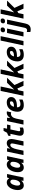

<svg xmlns="http://www.w3.org/2000/svg" viewBox="2650 -3450 1040 6381"><g transform="rotate(-90 3170.5 -260.0)"><path d="M198 10C267 10 315 -23 354 -71H358L351 0H461L577 -546H464L436 -476H432C408 -524 366 -556 297 -556C143 -556 44 -366 44 -188C44 -44 119 10 198 10ZM256 -109C216 -109 193 -138 193 -195C193 -310 250 -437 322 -437C364 -437 390 -403 390 -357C390 -326 388 -301 383 -275C367 -190 316 -109 256 -109Z M792 10C861 10 909 -23 948 -71H952L945 0H1055L1171 -546H1058L1030 -476H1026C1002 -524 960 -556 891 -556C737 -556 638 -366 638 -188C638 -44 713 10 792 10ZM850 -109C810 -109 787 -138 787 -195C787 -310 844 -437 916 -437C958 -437 984 -403 984 -357C984 -326 982 -301 977 -275C961 -190 910 -109 850 -109Z M1206 0H1353L1401 -226C1426 -342 1473 -437 1540 -437C1575 -437 1593 -418 1593 -377C1593 -361 1590 -341 1585 -319L1518 0H1665L1730 -311C1737 -344 1741 -375 1741 -399C1741 -495 1694 -556 1600 -556C1524 -556 1470 -510 1428 -445H1424L1434 -546H1322Z M1992 10C2046 10 2091 -1 2122 -16V-126C2092 -115 2070 -109 2043 -109C2017 -109 2000 -119 2000 -145C2000 -151 2001 -161 2003 -171L2059 -434H2197L2221 -546H2083L2107 -662H2012L1948 -547L1852 -506L1838 -434H1912L1856 -171C1852 -151 1850 -132 1850 -116C1850 -21 1906 10 1992 10Z M2220 0H2367L2419 -244C2443 -359 2506 -417 2579 -417C2599 -417 2617 -413 2628 -409L2660 -551C2649 -554 2629 -556 2613 -556C2542 -556 2487 -514 2443 -445H2438L2448 -546H2336Z M2863 10C2941 10 2996 -4 3053 -32V-143C2989 -113 2949 -101 2892 -101C2830 -101 2795 -138 2795 -197C2795 -204 2795 -209 2796 -217H2821C3033 -217 3135 -292 3135 -407C3135 -494 3074 -556 2952 -556C2753 -556 2647 -384 2647 -201C2647 -59 2735 10 2863 10ZM2834 -316H2812C2829 -395 2888 -450 2943 -450C2975 -450 2994 -435 2994 -404C2994 -357 2947 -316 2834 -316Z M3178 0H3325L3361 -170L3420 -205L3509 0H3673L3534 -300L3777 -546H3609L3388 -314H3384C3390 -336 3407 -388 3414 -421L3486 -760H3339Z M3746 0H3893L3929 -170L3988 -205L4077 0H4241L4102 -300L4345 -546H4177L3956 -314H3952C3958 -336 3975 -388 3982 -421L4054 -760H3907Z M4536 10C4614 10 4669 -4 4726 -32V-143C4662 -113 4622 -101 4565 -101C4503 -101 4468 -138 4468 -197C4468 -204 4468 -209 4469 -217H4494C4706 -217 4808 -292 4808 -407C4808 -494 4747 -556 4625 -556C4426 -556 4320 -384 4320 -201C4320 -59 4408 10 4536 10ZM4507 -316H4485C4502 -395 4561 -450 4616 -450C4648 -450 4667 -435 4667 -404C4667 -357 4620 -316 4507 -316Z M4851 0H4998L5159 -760H5012Z M5361 -614C5421 -614 5449 -649 5449 -701C5449 -745 5415 -760 5376 -760C5320 -760 5287 -730 5287 -674C5287 -630 5319 -614 5361 -614ZM5148 0H5295L5411 -546H5264Z M5659 -614C5719 -614 5747 -649 5747 -701C5747 -745 5713 -760 5674 -760C5618 -760 5585 -730 5585 -674C5585 -630 5617 -614 5659 -614ZM5383 240C5506 240 5559 159 5580 59L5709 -546H5562L5438 37C5426 95 5394 120 5354 120C5335 120 5319 117 5298 110V228C5318 235 5352 240 5383 240Z M5742 0H5889L5925 -170L5984 -205L6073 0H6237L6098 -300L6341 -546H6173L5952 -314H5948C5954 -336 5971 -388 5978 -421L6050 -760H5903Z"/></g></svg>

Font: Noto Sans
Style: Bold Italic
Weight: 700
Italic angle: -12°
Designer: Monotype Design Team
Foundry: Monotype Imaging Inc.
Version: Version 2.013